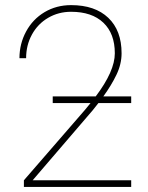

<svg xmlns="http://www.w3.org/2000/svg" viewBox="-20 -741 587 761"><path d="M500 0H74.7V-26.4L316.9 -305.7L338.9 -332.5H189V-358.9H359.4Q435.1 -459 435.1 -529.8Q435.1 -607.9 389.6 -651.1Q344.2 -694.3 261.7 -694.3Q211.9 -694.3 170.9 -670.4Q129.9 -646.5 106.7 -604.2Q83.5 -562 83.5 -510.3H57.1Q57.1 -567.4 83.5 -616.2Q109.9 -665 156.7 -692.9Q203.6 -720.7 261.7 -720.7Q356.4 -720.7 409.2 -670.4Q461.9 -620.1 461.9 -529.8Q461.9 -486.8 441.4 -444.3Q420.9 -401.9 389.6 -358.9H500V-332.5H370.1L347.7 -304.2L109.4 -26.4H500Z"/></svg>

Font: Roboto Thin
Style: Regular
Weight: 250
Designer: Google
Version: Version 2.134; 2016